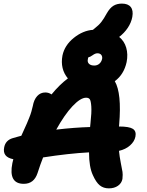

<svg xmlns="http://www.w3.org/2000/svg" viewBox="-20 -1033 807 1055"><path d="M490.2 -70.8Q469.2 -115.7 469.2 -195.8Q357.4 -189.9 216.8 -168Q202.1 -131.3 186 -81.1Q166.5 -22.9 110.8 -22.9Q25.4 -22.9 47.9 -136.2Q48.3 -138.2 50.3 -146.2Q52.2 -154.3 53.2 -158.2Q-7.8 -169.9 2.9 -223.1Q10.3 -262.2 49.8 -273.9Q56.2 -275.4 72.3 -280.3Q88.4 -285.2 97.2 -287.1Q101.6 -297.4 112.1 -320.1Q122.6 -342.8 127.7 -354.7Q132.8 -366.7 140.1 -384.8Q147.5 -402.8 152.1 -418.7Q156.7 -434.6 160.2 -450.2Q166.5 -485.8 184.6 -505.4Q202.6 -524.9 229 -524.9Q247.6 -524.9 263.2 -514.2Q307.1 -567.9 353 -602.1Q309.6 -654.3 323.2 -728Q335 -784.2 385.3 -824.7Q435.5 -865.2 491.2 -869.1Q493.2 -872.1 499 -876Q522.9 -894.5 536.9 -912.4Q550.8 -930.2 566.9 -960Q584 -989.7 603.5 -1001.5Q623 -1013.2 649.9 -1013.2Q683.6 -1013.2 698.5 -994.4Q713.4 -975.6 707 -939.9Q701.2 -908.7 682.1 -880.1Q663.1 -851.6 634.8 -830.1Q663.1 -807.1 673.6 -770.8Q684.1 -734.4 675.8 -691.9Q661.1 -624 610.8 -586.9Q649.4 -520.5 634.8 -349.1Q634.8 -347.7 634.3 -343.8Q633.8 -339.8 633.8 -337.9Q689.9 -337.9 710 -325Q730 -312 724.1 -282.2Q718.8 -255.4 694.6 -233.9Q670.4 -212.4 633.8 -204.1Q636.7 -173.8 643.8 -137.5Q650.9 -101.1 653.1 -88.4Q655.3 -75.7 652.8 -49.8Q648.4 -26.4 628.2 -12.2Q607.9 2 578.1 2Q548.3 2 528.1 -14.6Q507.8 -31.2 490.2 -70.8ZM462.9 -708Q459 -692.4 468.8 -682.6Q478.5 -672.9 498 -672.9Q514.2 -672.9 525.6 -682.6Q537.1 -692.4 541 -709Q543.5 -722.2 536.6 -731.2Q529.8 -740.2 515.1 -740.2Q503.4 -740.2 489 -729.7Q474.6 -719.2 466.8 -719.2Q462.9 -713.9 462.9 -708ZM453.1 -496.1Q422.4 -496.1 378.4 -449.5Q334.5 -402.8 289.1 -320.8Q389.2 -332.5 475.1 -335Q475.6 -338.4 476.1 -345.2Q476.6 -352.1 477.1 -355Q483.9 -416 481.7 -447.5Q479.5 -479 473.4 -487.5Q467.3 -496.1 453.1 -496.1Z"/></svg>

Font: Shantell Sans Irregular
Style: Bold Italic
Weight: 700
Italic angle: -11.31°
Designer: Stephen Nixon, Anya Danilova, Shantell Martin
Foundry: Arrow Type
Version: Version 1.006;[9816181b4]